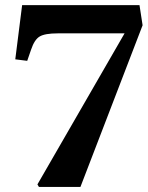

<svg xmlns="http://www.w3.org/2000/svg" viewBox="-20 -734 581 754"><path d="M295.9 0H132.8L127 -9.8L469.2 -603H207Q156.7 -603 136 -590.8Q115.2 -578.6 102.1 -539.1L86.9 -495.1L40 -501L66.9 -713.9H527.8L540 -634.8Z"/></svg>

Font: Literata SemiBold
Style: Italic
Weight: 650
Italic angle: -2.39999°
Designer: Latin by Veronika Burian and Jose Scaglione. Greek by Irene Vlachou. Cyrillic by Vera Evstafieva
Foundry: TypeTogether
Version: Version 3.021